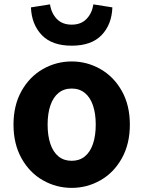

<svg xmlns="http://www.w3.org/2000/svg" viewBox="-20 -863 669 896"><path d="M43 -281.4Q43 -371.6 80.4 -438.3Q117.8 -505 180.1 -540.6Q242.4 -576.2 314.8 -576.2Q386.4 -576.2 448.8 -540.6Q511.2 -505 548.6 -438.3Q586 -371.6 586 -281.4Q586 -191.4 548.6 -124.3Q511.2 -57.2 448.8 -21.7Q386.4 13.8 314.8 13.8Q242.4 13.8 180.1 -21.7Q117.8 -57.2 80.4 -124.3Q43 -191.4 43 -281.4ZM426.8 -281.4Q426.8 -333 413.9 -370.9Q401 -408.8 375.8 -429.3Q350.6 -449.8 314.8 -449.8Q278.2 -449.8 253.1 -429.3Q228 -408.8 215.1 -370.9Q202.2 -333 202.2 -281.4Q202.2 -229.8 215.1 -191.6Q228 -153.4 253.1 -133Q278.2 -112.6 314.8 -112.6Q350.6 -112.6 375.8 -133Q401 -153.4 413.9 -191.6Q426.8 -229.8 426.8 -281.4ZM124.4 -828.6 213.4 -842.6Q219.6 -801.2 245.1 -774.6Q270.6 -748 314.8 -748Q358.2 -748 383.8 -774.6Q409.4 -801.2 415.8 -842.6L504.4 -828.6Q501.6 -748.6 454.2 -699.2Q406.8 -649.8 314.8 -649.8Q222.2 -649.8 174.8 -699.6Q127.4 -749.4 124.4 -828.6Z"/></svg>

Font: 寒蝉端黑体 Light
Style: Regular
Weight: 300
Designer: ChillDuanSans {Warren2060}; 
Source Han Sans {Ryoko NISHIZUKA 西塚涼子 (kana, bopomofo & ideographs); Paul D. Hunt (Latin, G
Foundry: ChillType&Adobe
Version: Version 1.300;Glyphs 3.3 (3306)